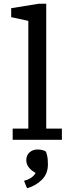

<svg xmlns="http://www.w3.org/2000/svg" viewBox="-20 -750 400 1030"><path d="M48 0V-60H132V-638L40 -658V-706L188 -730H228V-60H312V0ZM237 132Q237 182 205 214Q173 246 125 260L109 220Q129 215 145.5 204.5Q162 194 171 178Q121 149 121 110Q121 83 138.5 67.5Q156 52 181 52Q198 52 209.5 55.5Q221 59 227 64Q230 73 233.5 87.5Q237 102 237 132Z"/></svg>

Font: Source Serif 4 Caption
Style: Regular
Weight: 400
Designer: Frank Grießhammer
Foundry: Adobe Systems Incorporated
Version: Version 4.004;hotconv 1.0.117;makeotfexe 2.5.65602